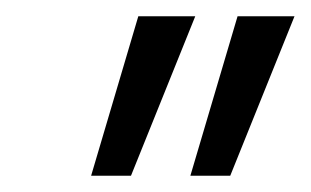

<svg xmlns="http://www.w3.org/2000/svg" viewBox="-20 -775 382 236"><path d="M214 -559 272 -755H342L263 -559ZM92 -559 150 -755H220L141 -559Z"/></svg>

Font: DM Sans 20pt Light
Style: Italic
Weight: 300
Italic angle: -10°
Version: Version 4.004;gftools[0.9.30]